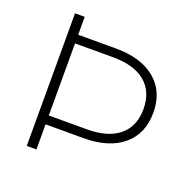

<svg xmlns="http://www.w3.org/2000/svg" viewBox="-116 -760 876 876"><g transform="rotate(20 321.5 -322.0)"><path d="M594 -340Q594 -237 525 -179.5Q456 -122 334 -122H150V0H103V-644H150V-557H334Q456 -557 525 -499.5Q594 -442 594 -340ZM546 -340Q546 -424 491.5 -469.5Q437 -515 334 -515H150V-165H334Q437 -165 491.5 -210.5Q546 -256 546 -340Z"/></g></svg>

Font: Montserrat Ace
Style: Light
Weight: 300
Designer: Julieta Ulanovsky
Foundry: Julieta Ulanovsky
Version: Version 1